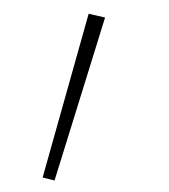

<svg xmlns="http://www.w3.org/2000/svg" viewBox="-39 -353 421 479"><g transform="rotate(-5 171.5 -113.5)"><path d="M240 -304 79 90 50 80 200 -317Z"/></g></svg>

Font: FiraGO ExtraLight
Style: Regular
Weight: 200
Designer: bBox Type
Foundry: bBox Type GmbH
Version: Version 1.001